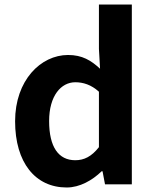

<svg xmlns="http://www.w3.org/2000/svg" viewBox="-20 -818 684 852"><path d="M276 14C334 14 390 -18 431 -58H435L446 0H565V-798H419V-601L424 -513C384 -550 345 -574 282 -574C161 -574 47 -462 47 -280C47 -96 137 14 276 14ZM314 -107C240 -107 198 -165 198 -281C198 -393 251 -453 314 -453C349 -453 385 -442 419 -411V-165C386 -123 353 -107 314 -107Z"/></svg>

Font: Source Han Sans JP
Style: Bold
Weight: 700
Designer: Ryoko NISHIZUKA 西塚涼子 (kana, bopomofo & ideographs); Paul D. Hunt (Latin, Greek & Cyrillic); Sandoll Communications 산돌커뮤니
Foundry: Adobe
Version: Version 2.002;hotconv 1.0.116;makeotfexe 2.5.65601